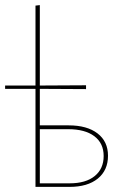

<svg xmlns="http://www.w3.org/2000/svg" viewBox="-20 -732 486 752"><path d="M249 -241Q321 -241 362 -209.5Q403 -178 403 -122Q403 -65 363 -32.5Q323 0 252 0H119V-384H0V-397H119V-710L136 -712V-397L317 -398V-383L136 -384V-241ZM253 -14Q316 -14 351 -42.5Q386 -71 386 -121Q386 -171 349.5 -198.5Q313 -226 247 -226H136V-14Z"/></svg>

Font: EauTestInfant Thin
Style: Italic
Weight: 250
Italic angle: -12°
Designer: Christian Thalmann (Catharsis Fonts)
Version: Version 0.001;PS 000.001;hotconv 1.0.88;makeotf.lib2.5.64775